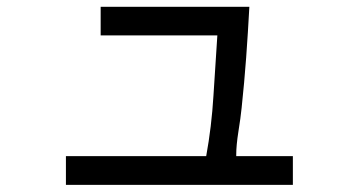

<svg xmlns="http://www.w3.org/2000/svg" viewBox="-20 -546 1040 556"><path d="M170.9 -10.7V-93.8H577.1Q592.8 -179.7 598.1 -268.6Q603.5 -357.4 609.4 -443.4H271.5V-526.4H702.1Q698.2 -453.1 692.9 -379.9Q687.5 -306.6 679.7 -233.4Q676.8 -205.1 670.4 -165Q664.1 -125 664.1 -98.6V-93.8H828.1V-10.7Z"/></svg>

Font: Kosugi
Style: Regular
Weight: 400
Version: Version 4.002